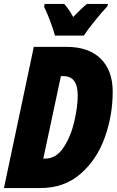

<svg xmlns="http://www.w3.org/2000/svg" viewBox="-25 -951 590 971"><path d="M146 -714H311Q424 -714 484.5 -654Q545 -594 545 -487Q545 -368 505 -256Q465 -144 382.5 -72Q300 0 179 0H-5ZM204 -149Q259 -149 296 -204.5Q333 -260 350.5 -335.5Q368 -411 368 -469Q368 -566 296 -566H283L194 -149ZM198 -917 201 -931H300Q325 -903 345 -865Q390 -912 415 -931H521L518 -919Q493 -893 454.5 -845.5Q416 -798 399 -771H253Q244 -804 229 -844Q214 -884 198 -917Z"/></svg>

Font: Noto Sans UI CondBlack
Style: Italic
Weight: 900
Width: 3
Italic angle: -12°
Designer: Monotype Design Team
Foundry: Monotype Imaging Inc.
Version: Version 1.001